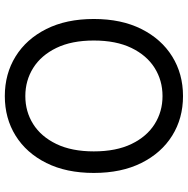

<svg xmlns="http://www.w3.org/2000/svg" viewBox="-11 -766 787 805"><g transform="rotate(90 382.5 -363.5)"><path d="M382.8 9.8Q289.6 9.8 216.6 -35.4Q143.6 -80.6 101.6 -164.3Q59.6 -248 59.6 -363.3Q59.6 -479 101.6 -562.7Q143.6 -646.5 216.6 -691.9Q289.6 -737.3 382.8 -737.3Q476.1 -737.3 548.8 -691.9Q621.6 -646.5 663.3 -562.7Q705.1 -479 705.1 -363.3Q705.1 -248 663.3 -164.3Q621.6 -80.6 548.8 -35.4Q476.1 9.8 382.8 9.8ZM382.8 -76.2Q447.8 -76.2 500.2 -109.1Q552.7 -142.1 583.7 -206.3Q614.7 -270.5 614.7 -363.3Q614.7 -457 583.7 -521.2Q552.7 -585.4 500.2 -618.4Q447.8 -651.4 382.8 -651.4Q317.4 -651.4 264.6 -618.2Q211.9 -585 180.9 -520.8Q149.9 -456.5 149.9 -363.3Q149.9 -270.5 180.9 -206.5Q211.9 -142.6 264.6 -109.4Q317.4 -76.2 382.8 -76.2Z"/></g></svg>

Font: Inter Variable
Style: Regular
Weight: 400
Designer: Rasmus Andersson
Foundry: rsms
Version: Version 4.001;git-9221beed3